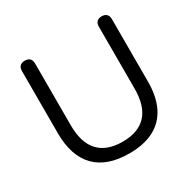

<svg xmlns="http://www.w3.org/2000/svg" viewBox="-159 -873 1046 1043"><g transform="rotate(-30 364.0 -351.5)"><path d="M364.7 8.9Q295.4 8.9 242.6 -9.5Q189.7 -28 154.1 -64.4Q118.5 -100.9 100.3 -154.8Q82.1 -208.6 82.1 -279.5V-669.7Q82.1 -691.1 92.7 -701.5Q103.4 -711.9 123.3 -711.9Q143.1 -711.9 153.8 -701.5Q164.5 -691.1 164.5 -669.7V-283.1Q164.5 -173.3 215.4 -118.9Q266.3 -64.5 364.7 -64.5Q463.6 -64.5 514 -118.9Q564.4 -173.3 564.4 -283.1V-669.7Q564.4 -691.1 575.1 -701.5Q585.8 -711.9 605.7 -711.9Q625 -711.9 635.7 -701.5Q646.4 -691.1 646.4 -669.7V-279.5Q646.4 -185.7 614.5 -121.1Q582.6 -56.5 519.7 -23.8Q456.9 8.9 364.7 8.9Z"/></g></svg>

Font: Nunito ExtraLight
Style: Regular
Weight: 200
Designer: Vernon Adams
Foundry: Vernon Adams
Version: Version 3.602